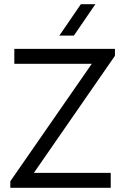

<svg xmlns="http://www.w3.org/2000/svg" viewBox="-20 -892 598 912"><path d="M29 -31 416 -589H48V-660H526V-627L141 -71H506V0H29ZM364 -872H433L331 -723H262Z"/></svg>

Font: Nata Sans
Style: Regular
Weight: 400
Designer: Daniel Uzquiano Cruz
Version: Version 1.001